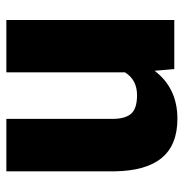

<svg xmlns="http://www.w3.org/2000/svg" viewBox="-7 -571 578 604"><g transform="rotate(90 282.0 -269.0)"><path d="M197.3 -528.3 202.6 -466.3Q257.3 -538.1 353.5 -538.1Q436 -538.1 476.8 -488.8Q517.6 -439.5 519 -340.3V0H354V-333.5Q354 -373.5 337.9 -392.3Q321.8 -411.1 279.3 -411.1Q231 -411.1 207.5 -373V0H43V-528.3Z"/></g></svg>

Font: Vazir Black FD-UI
Style: Black-FD-UI
Weight: 900
Designer: Saber Rastikerdar
Foundry: Saber Rastikerdar
Version: Version 30.0.0